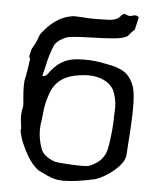

<svg xmlns="http://www.w3.org/2000/svg" viewBox="-53 -780 679 839"><g transform="rotate(5 286.5 -360.5)"><path d="M256.8 13.7Q231.9 13.7 211.7 7.8Q191.4 2 144.5 -21.5Q115.2 -43.5 92.8 -82.5Q70.3 -121.6 59.1 -155.8Q51.3 -179.7 51.3 -189.9Q51.3 -194.3 52.7 -196.3Q51.8 -210.4 49.6 -224.4Q47.4 -238.3 47.4 -252Q47.4 -271.5 52.2 -291Q53.2 -294.9 53.2 -298.8Q53.2 -309.1 51.3 -322.8Q47.9 -360.4 47.9 -385.3Q47.9 -408.2 52.7 -423.8Q55.7 -443.8 59.6 -463.4Q61 -469.7 61.5 -477.1Q62 -489.3 65.4 -502.4Q65.4 -503.9 63.7 -506.1Q62 -508.3 61.3 -510.7Q60.5 -513.2 60.5 -515.1Q60.5 -517.6 61.5 -520Q63.5 -526.9 64.9 -534.2Q66.9 -545.9 72.3 -555.7Q83.5 -572.3 91.8 -595.7L97.7 -611.8Q98.6 -615.2 116.7 -636.2Q168 -696.3 235.4 -706.1L245.1 -706.5Q257.3 -706.5 277.3 -705.1Q306.6 -702.6 338.4 -702.6Q357.9 -702.6 395 -704.3Q432.1 -706.1 446.3 -729Q454.1 -735.4 459.5 -735.4Q464.8 -734.9 469.7 -731.9Q478 -728.5 482.4 -728.5Q487.3 -728.5 494.1 -731Q501 -733.4 508.3 -733.4Q515.6 -732.9 522.5 -726.1L509.8 -670.9Q501.5 -664.1 497.1 -659.2Q492.7 -654.3 483.9 -643.1Q470.2 -629.4 422.1 -625.2Q374 -621.1 319.8 -620.1Q232.9 -617.7 215.8 -611.3Q177.2 -595.7 164.1 -572.3Q145.5 -528.3 136.2 -481.4L127 -443.8Q126 -440.4 125.5 -436.5L124.5 -433.6Q139.6 -433.6 149.4 -447.3Q193.8 -511.7 260.3 -519Q282.2 -521.5 304.7 -521.5Q349.1 -521.5 394.5 -511.7Q449.7 -502.9 478.5 -484.4Q507.3 -465.8 523.4 -420.9Q532.2 -391.1 532.2 -334.5Q532.2 -267.6 523.9 -162.1L521.5 -121.6Q519 -97.2 495.6 -72Q472.2 -46.9 442.1 -28.1Q412.1 -9.3 391.1 -4.4Q310.1 13.7 256.8 13.7ZM329.6 -58.1Q353 -58.1 360.4 -60.1Q426.8 -84.5 438.5 -143.6Q453.1 -220.7 453.1 -302.7Q454.1 -313.5 454.1 -323.7Q454.1 -363.3 438 -400.4Q419.9 -431.2 383.3 -444.8Q356 -454.6 325.2 -454.6Q310.1 -454.6 292 -452.1Q191.9 -441.4 163.6 -364.3Q145.5 -317.9 142.1 -269.5Q141.1 -257.8 139.6 -246.6Q134.8 -222.2 134.8 -198.7Q134.8 -158.2 148.9 -119.6Q159.7 -83.5 214.4 -65.4Q224.1 -63.5 256.3 -61Q295.4 -58.1 329.6 -58.1Z"/></g></svg>

Font: Kurland
Style: Regular
Weight: 400
Designer: GGBot
Version: 0.22